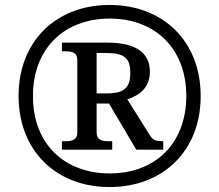

<svg xmlns="http://www.w3.org/2000/svg" viewBox="-20 -745 885 775"><path d="M422 10C636 10 790 -134 790 -357C790 -581 636 -725 422 -725C208 -725 55 -580 55 -358C55 -134 209 10 422 10ZM423 -45C243 -45 113 -161 113 -357C113 -550 240 -670 423 -670C606 -670 732 -549 732 -358C732 -168 609 -45 423 -45ZM230 -141H433V-175H419C393 -175 370 -179 370 -210V-327H420L530 -141H639V-175C606 -175 597 -180 583 -202L494 -344C542 -360 585 -390 585 -456C585 -532 528 -573 413 -573H230V-538H243C269 -538 292 -534 292 -503V-210C292 -179 269 -175 243 -175H230ZM412 -368H370V-531H409C480 -531 506 -512 506 -451C506 -393 483 -368 412 -368Z"/></svg>

Font: Noto Serif Devanagari
Style: Regular
Weight: 400
Designer: Universal Thirst, Indian Type Foundry and the Monotype Design Team
Foundry: Monotype Imaging Inc.
Version: Version 2.004